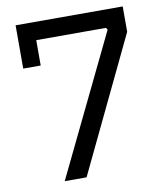

<svg xmlns="http://www.w3.org/2000/svg" viewBox="-82 -797 738 865"><g transform="rotate(-10 287.0 -365.0)"><path d="M453 -639 447 -648H128V-532H48V-730H538V-614L244 0H144Z"/></g></svg>

Font: Sora-SIA
Style: Regular
Weight: 400
Designer: Jonathan Barnbrook, Julián Moncada
Foundry: Barnbrook Fonts
Version: Version 2.000